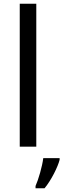

<svg xmlns="http://www.w3.org/2000/svg" viewBox="-20 -780 337 1021"><path d="M85 0H173V-760H85ZM297 70V61H210C205 104 184 176 169 209V221H217C253 178 288 106 297 70Z"/></svg>

Font: Noto Sans Math
Style: Regular
Weight: 400
Designer: Monotype Design Team, Delve Withrington, Jeff Kellem
Foundry: Monotype Imaging Inc., Delve Fonts LLC
Version: Version 3.000